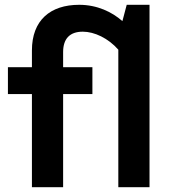

<svg xmlns="http://www.w3.org/2000/svg" viewBox="-20 -780 712 800"><path d="M508 -760 490 -692C447 -730 385 -760 310 -760C189 -760 113 -695 113 -570V-500H13V-388H113V0H243V-388H365V-500H243V-563C243 -619 271 -648 325 -648C373 -648 431 -621 473 -573V0H603V-760Z"/></svg>

Font: Gully SemiBold
Style: Regular
Weight: 600
Designer: jaikishan Patel
Foundry: MagicType
Version: Version 1.000;Glyphs 3.2 (3242)